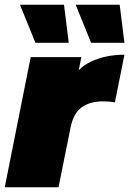

<svg xmlns="http://www.w3.org/2000/svg" viewBox="-25 -787 543 807"><path d="M-5 0 104 -547H317L286 -392L265 -436Q299 -501 359.5 -529Q420 -557 498 -557L458 -357Q444 -359 432.5 -360Q421 -361 409 -361Q353 -361 318.5 -336Q284 -311 272 -253L221 0ZM358 -607 293 -767H478L498 -607ZM124 -607 59 -767H244L264 -607Z"/></svg>

Font: Montserrat Thin Black
Style: Italic
Weight: 900
Italic angle: -11.3°
Version: Version 9.000